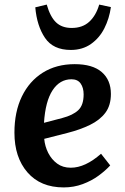

<svg xmlns="http://www.w3.org/2000/svg" viewBox="-20 -804 545 838"><path d="M306 -524Q384 -524 424 -489.5Q464 -455 464 -394Q464 -344 440 -312Q416 -280 373 -259Q330 -238 275 -224L173 -198Q176 -165 190.5 -136.5Q205 -108 229.5 -90Q254 -72 289 -72Q352 -72 421 -133L461 -82Q441 -60 410.5 -37.5Q380 -15 341 -0.5Q302 14 258 14Q157 14 100 -51.5Q43 -117 43 -225Q43 -316 75.5 -383Q108 -450 167 -487Q226 -524 306 -524ZM345 -392Q345 -421 332 -439.5Q319 -458 292 -458Q241 -458 209.5 -410Q178 -362 172 -268L252 -289Q298 -301 321.5 -323Q345 -345 345 -392ZM289 -586Q212 -586 176.5 -638.5Q141 -691 134 -772L184 -784Q199 -731 224.5 -706.5Q250 -682 293 -682Q340 -682 369.5 -709Q399 -736 413 -784L464 -773Q457 -723 435.5 -680.5Q414 -638 377 -612Q340 -586 289 -586Z"/></svg>

Font: Literata 12pt SemiBold
Style: Italic
Weight: 600
Italic angle: -2°
Designer: Latin by Veronika Burian and Jose Scaglione. Greek by Irene Vlachou. Cyrillic by Vera Evstafieva
Foundry: TypeTogether
Version: Version 3.002